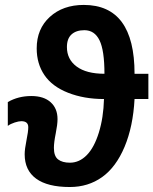

<svg xmlns="http://www.w3.org/2000/svg" viewBox="-20 -749 622 779"><path d="M582 -347.2H525.9Q520 -235.8 485.4 -153.3Q450.7 -70.8 394.3 -30.5Q337.9 9.8 263.2 9.8Q172.9 9.8 126.5 -24.2Q80.1 -58.1 80.1 -123Q80.1 -143.6 87.4 -179.7Q94.7 -215.3 94.7 -232.9Q94.7 -257.3 66.4 -257.3Q56.2 -257.3 39.6 -252Q22.9 -246.6 11.7 -238.3V-335Q54.2 -359.4 106.9 -359.4Q157.7 -359.4 185.5 -334.2Q213.4 -309.1 213.4 -265.6Q213.4 -244.1 206.1 -207.5Q198.7 -170.9 198.7 -148.9Q198.7 -115.2 215.8 -102.1Q232.9 -88.9 263.7 -88.9Q301.8 -88.9 332 -119.6Q362.3 -150.4 381.1 -211.2Q399.9 -272 401.9 -347.2Q320.8 -347.2 256.3 -372.6Q191.9 -397.9 160.4 -444.1Q128.9 -490.2 128.9 -552.7Q128.9 -631.8 182.1 -680.4Q235.4 -729 319.8 -729Q525.9 -729 525.9 -449.7H582ZM403.8 -449.7Q403.8 -544.4 383.8 -585.4Q363.8 -626.5 322.3 -626.5Q289.1 -626.5 270.3 -609.4Q251.5 -592.3 251.5 -558.1Q251.5 -508.3 291 -479Q330.6 -449.7 403.8 -449.7Z"/></svg>

Font: Liberation Sans
Style: Bold
Weight: 700
Designer: Steve Matteson
Foundry: Ascender Corporation
Version: Version 2.1.5